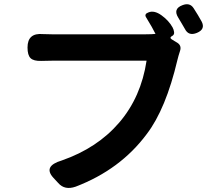

<svg xmlns="http://www.w3.org/2000/svg" viewBox="-20 -867 1040 923"><path d="M684.6 -575.2H228.5Q193.4 -575.2 177.7 -574.2Q141.6 -573.2 127 -587.4Q112.3 -601.6 112.3 -638.7Q112.3 -710 186.5 -703.1Q194.3 -703.1 208.5 -702.6Q222.7 -702.1 228.5 -702.1H681.6Q710.9 -702.1 727.5 -704.1Q713.9 -732.4 682.6 -783.2Q671.9 -799.8 694.3 -807.6Q721.7 -818.4 756.3 -793.5Q791 -768.6 809.6 -735.4Q815.4 -724.6 816.9 -712.9Q818.4 -701.2 809.6 -695.3Q792 -686.5 805.7 -677.7L833 -661.1Q853.5 -647.5 845.7 -623Q842.8 -615.2 838.4 -599.6Q834 -584 833 -579.1Q777.3 -342.8 685.5 -222.7Q558.6 -51.8 343.8 30.3Q291 48.8 259.8 12.7L236.3 -12.7Q185.5 -68.4 277.3 -95.7Q448.2 -155.3 553.2 -277.8Q658.2 -400.4 684.6 -575.2ZM869.1 -727.5Q865.2 -734.4 854 -753.4Q842.8 -772.5 836.9 -782.2Q810.5 -824.2 856.4 -841.8Q892.6 -856.4 911.1 -827.1Q932.6 -793.9 949.2 -763.7Q968.8 -726.6 926.8 -709Q886.7 -692.4 869.1 -727.5Z"/></svg>

Font: GenSenMaruGothic TW TTF Bold
Style: Regular
Weight: 700
Version: Version 1.301